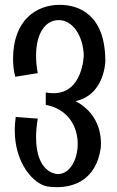

<svg xmlns="http://www.w3.org/2000/svg" viewBox="-20 -750 485 793"><path d="M415 -497C415 -690 306 -730 226 -730C131 -730 34 -668 34 -507C34 -484 36 -459 43 -433L136 -448C131 -474 129 -498 129 -520C129 -611 166 -667 223 -667C279 -667 323 -604 326 -522C326 -522 323 -365 201 -365C191 -365 180 -366 169 -368V-317C264 -299 301 -224 301 -156C301 -90 268 -31 219 -31C212 -31 129 -36 129 -183C129 -205 131 -231 136 -260L45 -267C42 -247 41 -229 41 -211C41 -75 119 10 175 20C186 22 200 23 215 23C282 23 376 -4 396 -138C396 -138 397 -146 397 -158C397 -202 383 -305 253 -349L250 -328C411 -328 415 -494 415 -497Z"/></svg>

Font: Englebert
Style: Regular
Weight: 400
Designer: Astigmatic (AOETI)
Foundry: Astigmatic (AOETI)
Version: Version 1.000